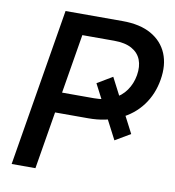

<svg xmlns="http://www.w3.org/2000/svg" viewBox="-82 -801 797 873"><g transform="rotate(10 317.0 -364.0)"><path d="M416 -470.7 541.5 -228.5 471.2 -187 345.7 -428.7ZM29.8 0 150.4 -727.5H414.1Q494.6 -727.5 546.6 -698Q598.6 -668.5 620.4 -616.2Q642.1 -564 630.4 -495.1Q619.1 -426.8 580.6 -375Q542 -323.2 480 -294.2Q418 -265.1 336.9 -265.1H141.6L157.2 -359.4H346.7Q397.5 -359.4 433.8 -376.7Q470.2 -394 492.2 -425.3Q514.2 -456.5 521 -496.6Q527.8 -537.6 515.9 -568.1Q503.9 -598.6 472.9 -615.7Q441.9 -632.8 391.6 -632.8H244.6L139.6 0Z"/></g></svg>

Font: Inter 24pt Medium
Style: Italic
Weight: 500
Italic angle: -9.3988°
Designer: Rasmus Andersson
Foundry: rsms
Version: Version 4.001;git-66647c0bb